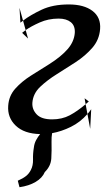

<svg xmlns="http://www.w3.org/2000/svg" viewBox="-20 -578 478 842"><path d="M65.5 243 58 214.5Q80 205 93.8 194.2Q107.5 183.5 115.5 167Q125.5 148 124.8 121.8Q124 95.5 128.5 69Q130.5 51 138.5 36.2Q146.5 21.5 156 10Q86 8.5 49 -27Q12 -62.5 16 -114.5Q19 -158 47 -189.2Q75 -220.5 115.2 -246Q155.5 -271.5 196.5 -297Q248.5 -330 276.8 -362.8Q305 -395.5 308 -433.5Q310 -465 290.5 -480.8Q271 -496.5 237 -496.5Q192.5 -496.5 154.2 -479.5Q116 -462.5 92.5 -446L103 -409L77 -434Q84 -439.5 92.5 -446L81 -487.5Q113 -512 162.2 -535.2Q211.5 -558.5 281.5 -558.5Q348.5 -558.5 385.8 -530Q423 -501.5 419 -450.5Q415.5 -403.5 384.8 -368.2Q354 -333 311.5 -305.2Q269 -277.5 229.5 -253Q187 -226.5 156 -197Q125 -167.5 122 -127.5Q120 -98.5 140.8 -76.5Q161.5 -54.5 208.5 -54.5Q252 -54.5 285.5 -72.2Q319 -90 355.5 -121L351 -147L369.5 -133Q362 -126.5 355.5 -121L363.5 -78Q332 -42 291 -21.8Q250 -1.5 208.5 6Q205.5 22.5 206 44.5Q207 83 205 116.8Q203 150.5 176.5 176.5Q165.5 202.5 136.2 219.8Q107 237 65.5 243ZM65.5 -543.5 81 -487.5Q75.5 -483.5 69.5 -478.5ZM380 -99 375.5 -13 363.5 -78Q372.5 -88 380 -99Z"/></svg>

Font: Merriweather Text Regular
Style: Italic
Weight: 400
Italic angle: -7.8°
Designer: Eben Sorkin
Foundry: Eben Sorkin
Version: Version 2.100; ttfautohint (v1.7.19-72a1) -l 8 -r 50 -G 200 